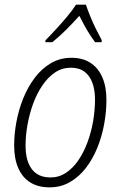

<svg xmlns="http://www.w3.org/2000/svg" viewBox="-20 -785 511 814"><path d="M189.9 9.3Q141.6 9.3 108.2 -11.7Q74.7 -32.7 57.4 -72.5Q40 -112.3 40 -168.5Q40 -216.8 49.6 -268.3Q59.1 -319.8 78.6 -368.2Q98.1 -416.5 127.4 -455.3Q156.7 -494.1 195.8 -517.1Q234.9 -540 282.7 -540Q330.6 -540 363.5 -518.6Q396.5 -497.1 413.8 -457.3Q431.2 -417.5 431.2 -361.3Q431.2 -311 421.6 -258.8Q412.1 -206.5 392.6 -158.4Q373 -110.4 344 -72.8Q314.9 -35.2 276.4 -12.9Q237.8 9.3 189.9 9.3ZM194.3 -32.7Q230 -32.7 259.5 -52.2Q289.1 -71.8 312 -105.2Q335 -138.7 350.8 -181.4Q366.7 -224.1 374.8 -271Q382.8 -317.9 382.8 -363.8Q382.8 -403.8 371.6 -434.1Q360.4 -464.4 337.9 -481.2Q315.4 -498 280.3 -498Q243.7 -498 213.6 -478Q183.6 -458 160.2 -423.6Q136.7 -389.2 120.8 -346.2Q105 -303.2 96.7 -257.1Q88.4 -210.9 88.4 -167.5Q88.4 -103 115 -67.9Q141.6 -32.7 194.3 -32.7ZM172.4 -606 172.9 -614.3Q193.4 -634.8 217.5 -661.1Q241.7 -687.5 264.6 -714.8Q287.6 -742.2 302.2 -765.1H344.2Q351.1 -744.1 362.5 -716.1Q374 -688 387.7 -660.4Q401.4 -632.8 411.6 -614.3L410.6 -606H383.3Q372.1 -621.1 360.1 -639.6Q348.1 -658.2 337.2 -678.2Q326.2 -698.2 316.4 -717.8Q290.5 -689 261 -659.4Q231.4 -629.9 201.7 -606Z"/></svg>

Font: Open Sans SemiCondensed Light
Style: Italic
Weight: 300
Width: 4
Italic angle: -12°
Designer: Monotype Design Team
Foundry: Monotype Imaging Inc.
Version: Version 3.000